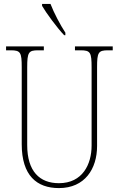

<svg xmlns="http://www.w3.org/2000/svg" viewBox="-20 -951 608 981"><path d="M308 -771H314V-784C289 -822 255 -886 238 -931H195V-921C215 -886 273 -807 308 -771ZM281 10C414 10 476 -89 476 -205V-607C476 -683 482 -694 532 -694H556V-714H363V-694H392C442 -694 448 -683 448 -607V-207C448 -112 402 -15 281 -15C183 -15 119 -75 119 -210V-606C119 -684 126 -694 175 -694H204V-714H11V-694H35C85 -694 91 -683 91 -608V-214C91 -54 168 10 281 10Z"/></svg>

Font: Noto Serif Hebrew Condensed Thin
Style: Regular
Weight: 100
Width: 3
Designer: Monotype Design Team
Foundry: Monotype Imaging Inc.
Version: Version 2.004